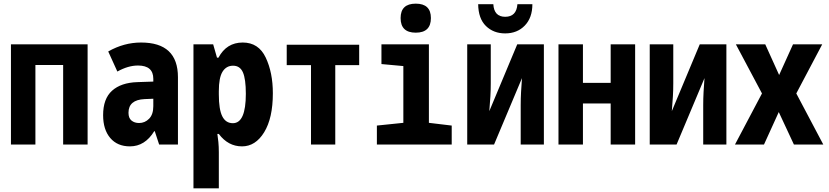

<svg xmlns="http://www.w3.org/2000/svg" viewBox="-20 -792 4540 1052"><path d="M174 0V-436H326V0H460V-549H40V0Z M684 -174Q684 -245 772 -249L820 -251V-210Q820 -165 797 -141.5Q774 -118 742 -118Q717 -118 700.5 -131.5Q684 -145 684 -174ZM825 -73H828L852 0H955V-369Q955 -559 753 -559Q659 -559 573 -510L623 -400Q682 -433 736 -433Q820 -433 820 -360V-345L732 -342Q643 -339 594 -295Q545 -251 545 -161Q545 -82 584 -36Q623 10 692 10Q774 10 825 -73Z M1179 -275V-292Q1179 -367 1199.5 -399.5Q1220 -432 1257 -432Q1295 -432 1311 -395.5Q1327 -359 1327 -278Q1327 -117 1256 -117Q1217 -117 1198 -154.5Q1179 -192 1179 -275ZM1179 240V42Q1179 12 1176.5 -14Q1174 -40 1171 -58H1179Q1230 10 1306 10Q1380 10 1427.5 -67.5Q1475 -145 1475 -281Q1475 -394 1436 -476.5Q1397 -559 1310 -559Q1221 -559 1177 -476H1169L1148 -549H1040V240Z M1817 0V-435H1948V-547H1551V-435H1684V0Z M2341 -693Q2341 -772 2258 -772Q2175 -772 2175 -693Q2175 -613 2258 -613Q2341 -613 2341 -693ZM2455 0V-104L2330 -119V-549H2070V-441L2190 -430V-119L2045 -104V0Z M2897 -769H2815Q2810 -700 2748 -700Q2687 -700 2683 -769H2600Q2601 -690 2642.5 -649.5Q2684 -609 2748 -609Q2814 -609 2855.5 -652Q2897 -695 2897 -769ZM2687 0 2840 -364Q2837 -325 2835 -288.5Q2833 -252 2833 -216V0H2960V-549H2814L2661 -183Q2665 -231 2667 -265Q2669 -299 2669 -336V-549H2540V0Z M3174 0V-225H3326V0H3460V-549H3326V-338H3174V-549H3040V0Z M3687 0 3840 -364Q3837 -325 3835 -288.5Q3833 -252 3833 -216V0H3960V-549H3814L3661 -183Q3665 -231 3667 -265Q3669 -299 3669 -336V-549H3540V0Z M4166 0 4247 -178 4330 0H4491L4343 -280L4485 -549H4325L4249 -381L4173 -549H4012L4155 -280L4007 0Z"/></svg>

Font: Noto Sans Mono UI Condensed ExtraBold
Style: Regular
Weight: 800
Width: 3
Designer: Monotype Design team
Foundry: Monotype Imaging Inc.
Version: 1.000